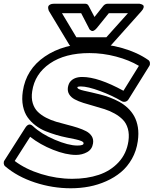

<svg xmlns="http://www.w3.org/2000/svg" viewBox="-24 -968 817 1020"><path d="M0 -116.2 110.8 -290Q129.4 -318.4 150.9 -297.9Q194.3 -256.8 266.8 -225.8Q339.4 -194.8 387.2 -194.8Q419.9 -194.8 419.9 -206.1Q420.9 -212.9 409.2 -218.3Q397.5 -223.6 377 -228Q356.4 -232.4 330.1 -237.5Q303.7 -242.7 274.9 -251.2Q246.1 -259.8 217.8 -271.2Q189.5 -282.7 164.8 -301.5Q140.1 -320.3 122.8 -344.5Q105.5 -368.7 98.1 -404.3Q90.8 -439.9 97.2 -482.9Q114.3 -599.6 214.1 -667.7Q314 -735.8 458 -735.8Q544.4 -735.8 625.5 -712.6Q706.5 -689.5 764.2 -648.9Q771 -644 772.5 -634.3Q773.9 -624.5 769 -617.2L659.2 -440.9Q653.8 -431.6 643.6 -428.2Q633.3 -424.8 623 -430.2Q573.2 -460 507.6 -484.4Q441.9 -508.8 404.8 -508.8Q393.1 -508.8 387.2 -505.9V-504.9Q386.2 -499 395.8 -494.4Q405.3 -489.7 422.1 -486.1Q439 -482.4 461.4 -477.3Q483.9 -472.2 509 -465.8Q534.2 -459.5 560.3 -449.7Q586.4 -439.9 610.6 -426.5Q634.8 -413.1 655.3 -393.8Q675.8 -374.5 689.5 -349.6Q703.1 -324.7 708.5 -291.7Q713.9 -258.8 708 -217.8Q700.7 -166.5 677 -124.5Q653.3 -82.5 618.9 -53.7Q584.5 -24.9 540.5 -5.4Q496.6 14.2 449.5 23.2Q402.3 32.2 352.1 32.2Q255.4 32.2 161.6 1.5Q67.9 -29.3 2.9 -85Q-3.4 -90.8 -4.2 -100.3Q-4.9 -109.9 0 -116.2ZM54.2 -112.8Q112.3 -68.8 194.6 -43.5Q276.9 -18.1 359.9 -18.1Q438 -18.1 500.7 -39.1Q563.5 -60.1 606 -106Q648.4 -151.9 658.2 -217.8Q663.6 -254.9 655.3 -284.2Q647 -313.5 628.7 -332Q610.4 -350.6 585.2 -364.7Q560.1 -378.9 531.2 -388.2Q502.4 -397.5 473.6 -405.3Q444.8 -413.1 418.7 -421.4Q392.6 -429.7 373 -440.2Q353.5 -450.7 343.5 -467Q333.5 -483.4 336.9 -504.9Q340.8 -524.9 350.1 -535.2Q370.6 -559.1 413.1 -559.1Q498 -559.1 631.8 -485.8L713.9 -618.2Q662.6 -648.9 592.5 -667.5Q522.5 -686 451.2 -686Q321.8 -686 241.2 -630.9Q160.6 -575.7 147 -482.9Q141.6 -447.3 150.1 -419.4Q158.7 -391.6 177 -373.8Q195.3 -356 220.7 -342.8Q246.1 -329.6 275.1 -321Q304.2 -312.5 333.3 -305.2Q362.3 -297.9 388.2 -289.6Q414.1 -281.2 433.6 -271Q453.1 -260.7 463.4 -244.4Q473.6 -228 470.2 -206.1Q465.3 -174.3 438.7 -159.7Q412.1 -145 379.9 -145Q326.2 -145 257.6 -172.4Q189 -199.7 136.2 -241.2ZM236.8 -908.2Q235.8 -909.7 234.6 -912.4Q233.4 -915 232.2 -922.1Q231 -929.2 232.7 -934.3Q234.4 -939.5 241.9 -943.8Q249.5 -948.2 263.2 -948.2H428.2Q441.4 -948.2 446.8 -937L478 -877.9L524.9 -937Q534.7 -948.2 547.9 -948.2H712.9Q714.8 -948.2 718 -948Q721.2 -947.8 727.8 -945.3Q734.4 -942.9 737.5 -939.2Q740.7 -935.5 738.8 -927.2Q736.8 -918.9 727.1 -908.2L567.9 -730Q558.1 -720.2 546.9 -720.2H362.8Q350.1 -720.2 344.2 -730ZM305.2 -897.9 381.8 -770H541L655.8 -897.9H554.2L490.2 -818.8Q481.9 -809.1 474.9 -805.4Q467.8 -801.8 463.1 -803.7Q458.5 -805.7 454.8 -808.8Q451.2 -812 449.7 -815.4L448.2 -818.8L407.2 -897.9Z"/></svg>

Font: Trueno Black Outline
Style: Italic
Weight: 900
Width: 6
Designer: Julieta Ulanovsky
Foundry: Julieta Ulanovsky
Version: Version 3.001b | FøM Fix